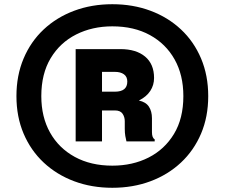

<svg xmlns="http://www.w3.org/2000/svg" viewBox="-20 -820 1066 911"><path d="M513 71Q415 71 332 40Q249 9 187.5 -48.5Q126 -106 92 -186Q58 -266 58 -364Q58 -462 92 -542.5Q126 -623 187.5 -680.5Q249 -738 332 -769Q415 -800 513 -800Q611 -800 694 -769Q777 -738 838.5 -680.5Q900 -623 934 -542.5Q968 -462 968 -364Q968 -266 934 -186Q900 -106 838.5 -48.5Q777 9 694 40Q611 71 513 71ZM513 -34Q609 -34 685 -72.5Q761 -111 805.5 -184.5Q850 -258 850 -364Q850 -464 808.5 -538Q767 -612 691.5 -653.5Q616 -695 513 -695Q418 -695 341.5 -656.5Q265 -618 220.5 -544Q176 -470 176 -364Q176 -265 217.5 -191Q259 -117 335 -75.5Q411 -34 513 -34ZM339 -149V-587H551Q626 -587 668.5 -551.5Q711 -516 711 -450Q711 -416 693 -388.5Q675 -361 639 -343Q672 -336 686.5 -314Q701 -292 701 -259V-193Q701 -166 714 -159V-149H580Q577 -160 574.5 -175Q572 -190 572 -209V-245Q572 -265 561.5 -280.5Q551 -296 525 -296H464V-149ZM464 -385H525Q584 -385 584 -433Q584 -456 568 -467.5Q552 -479 525 -479H464Z"/></svg>

Font: BDO Grotesk Black
Style: Regular
Weight: 900
Designer: Deni Anggara
Foundry: Lokal Container
Version: Version 2.000